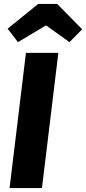

<svg xmlns="http://www.w3.org/2000/svg" viewBox="-20 -964 441 984"><path d="M29 0 113 -693H279L195 0ZM72 -748 19 -817 176 -944H273L401 -814L336 -748L216 -834Z"/></svg>

Font: Szlgxwxxxixliatcpuztgldltzi
Style: Regular
Weight: 700
Italic angle: -8°
Designer: Carrois Corporate & Edenspiekermann
Foundry: Carrois Corporate GbR & Edenspiekermann AG
Version: Version 2.001